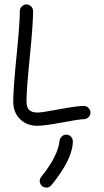

<svg xmlns="http://www.w3.org/2000/svg" viewBox="-20 -570 470 870"><path d="M280 40Q293 40 301.5 49Q310 58 310 70Q310 150 213 269Q204 280 190 280Q177 280 168.5 271Q160 262 160 250Q160 240 167 231Q243 137 250 67Q252 56 260.5 48Q269 40 280 40ZM360 -30Q341 -30 261 -15Q181 0 150 0Q101 0 70.5 -30.5Q40 -61 40 -110Q40 -167 55 -317.5Q70 -468 70 -520Q70 -532 79 -541Q88 -550 100 -550Q112 -550 121 -541Q130 -532 130 -520Q130 -462 115 -311.5Q100 -161 100 -110Q100 -84 112 -72Q124 -60 150 -60Q169 -60 249 -75Q329 -90 360 -90Q372 -90 381 -81Q390 -72 390 -60Q390 -48 381 -39Q372 -30 360 -30Z"/></svg>

Font: Pecita
Style: Book
Weight: 400
Width: 7
Version: Version 4.3